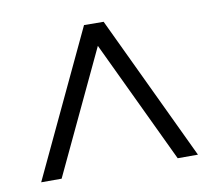

<svg xmlns="http://www.w3.org/2000/svg" viewBox="-55 -732 593 533"><g transform="rotate(-10 241.5 -465.5)"><path d="M20.5 -261.2 213.4 -670.4 268.6 -669.9 462.4 -261.2H405.3L241.2 -606.9L78.1 -261.2Z"/></g></svg>

Font: Elstob 8pt Medium
Style: Regular
Weight: 500
Designer: Peter S. Baker
Version: Version 1.015